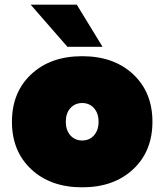

<svg xmlns="http://www.w3.org/2000/svg" viewBox="-20 -780 702 820"><path d="M631 -260Q631 -134 548.5 -57Q466 20 331 20Q196 20 113.5 -57Q31 -134 31 -260Q31 -386 113.5 -463Q196 -540 331 -540Q466 -540 548.5 -463Q631 -386 631 -260ZM401 -260Q401 -296 381.5 -318Q362 -340 331 -340Q300 -340 280.5 -318Q261 -296 261 -260Q261 -224 280.5 -202Q300 -180 331 -180Q362 -180 381.5 -202Q401 -224 401 -260ZM111 -760H308L418 -580H268Z"/></svg>

Font: Metropolitano Black
Style: Regular
Weight: 900
Designer: Fonts by Alex Slobzheninov & Chris M. Simpson / Changes by Cristiano Sobral
Foundry: Fonts by Alex Slobzheninov & Chris M. Simpson / Changes by Cristiano Sobral
Version: Version 1.00;August 30, 2020;FontCreator 13.0.0.2681 64-bit